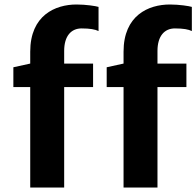

<svg xmlns="http://www.w3.org/2000/svg" viewBox="-20 -842 881 862"><path d="M115.7 0H268.1V-451.2H397.9V-556.6H268.1V-613.3C268.1 -680.7 299.8 -714.4 346.2 -714.4C384.3 -714.4 407.2 -710 422.4 -702.6V-811C410.2 -814.9 365.7 -821.8 323.7 -821.8C227.5 -821.8 115.7 -772.9 115.7 -609.9V-556.6L40 -540V-451.2H115.7ZM534.7 0H687V-451.2H816.9V-556.6H687V-613.3C687 -680.7 718.8 -714.4 765.1 -714.4C803.2 -714.4 826.2 -710 841.3 -702.6V-811C829.1 -814.9 784.7 -821.8 742.7 -821.8C646.5 -821.8 534.7 -772.9 534.7 -609.9V-556.6L459 -540V-451.2H534.7Z"/></svg>

Font: Merriweather Sans
Style: Bold
Weight: 700
Designer: Eben Sorkin ( eben@eyebytes.com )
Foundry: Eben Sorkin
Version: Version 1.003